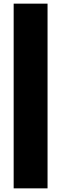

<svg xmlns="http://www.w3.org/2000/svg" viewBox="-20 -819 362 1054"><path d="M55 215V-799H241V215Z"/></svg>

Font: Repo
Style: ExtraBlack
Weight: 1000
Designer: Stefan Peev
Foundry: Context Ltd
Version: Version 001.000